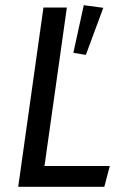

<svg xmlns="http://www.w3.org/2000/svg" viewBox="-20 -718 480 738"><path d="M151 -80H402L381 0H50L147 -689H237ZM377 -688 310 -507 262 -515 302 -698Z"/></svg>

Font: Fira Sans Condensed
Style: Italic
Weight: 400
Width: 3
Italic angle: -8°
Designer: bBox Type GmbH & Carrois Corporate GbR & Edenspiekermann AG
Foundry: bBox Type GmbH & Carrois Corporate GbR & Edenspiekermann AG
Version: Version 4.301